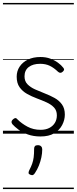

<svg xmlns="http://www.w3.org/2000/svg" viewBox="-20 -905 520 1300"><path d="M254 19Q207 19 169 5.5Q131 -8 105 -27.5Q79 -47 64 -64Q57 -73 58 -81Q59 -89 68 -97Q77 -105 84 -105.5Q91 -106 98 -97Q127 -68 166.5 -47Q206 -26 255 -26Q289 -26 313.5 -38.5Q338 -51 351.5 -73Q365 -95 365 -124Q365 -157 345.5 -177.5Q326 -198 295 -212Q264 -226 229 -239Q194 -252 163 -269.5Q132 -287 112.5 -314.5Q93 -342 93 -386Q93 -424 113 -454Q133 -484 169 -501.5Q205 -519 254 -519Q291 -519 320.5 -508Q350 -497 372.5 -480.5Q395 -464 408 -447Q415 -439 413.5 -432Q412 -425 403 -418Q396 -412 388.5 -412Q381 -412 373 -419Q345 -446 317 -459.5Q289 -473 252 -473Q203 -473 174.5 -451Q146 -429 146 -388Q146 -355 166 -334.5Q186 -314 217 -300Q248 -286 283 -272.5Q318 -259 349 -242Q380 -225 399.5 -198Q419 -171 419 -129Q419 -93 401 -58.5Q383 -24 347 -2.5Q311 19 254 19ZM185 278Q175 274 173.5 267.5Q172 261 178 248Q191 223 198 203Q205 183 208 160Q211 137 211 102Q211 91 216.5 84.5Q222 78 236 78Q251 78 258.5 86Q266 94 266 106Q266 133 260 161Q254 189 243.5 215.5Q233 242 217 266Q211 276 204 279.5Q197 283 185 278ZM0 365H480V375H0ZM0 -20H480V0H0ZM0 -505H480V-500H0ZM0 -885H480V-875H0Z"/></svg>

Font: Playwrite AT Guides
Style: Regular
Weight: 400
Designer: Veronika Burian, José Scaglione
Foundry: TypeTogether
Version: Version 1.003